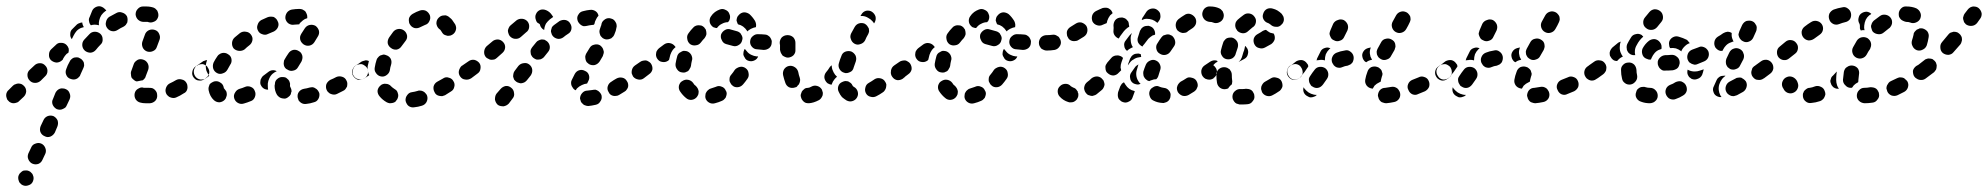

<svg xmlns="http://www.w3.org/2000/svg" viewBox="-45 -310 6450 623"><path d="M16 277Q17 282 21 285Q24 289 29 291Q38 295 48 291Q58 288 62 278Q64 273 64 268Q64 263 62 259Q61 254 57 251Q54 247 49 245Q45 243 40 243Q35 243 30 244Q26 246 22 250Q18 253 16 258Q14 262 14 267Q14 272 16 277ZM47 207Q49 212 52 215Q55 219 60 221Q69 225 79 222Q89 218 93 208L102 189Q106 180 102 170Q98 160 89 156Q80 152 70 156Q60 159 56 169L47 188Q45 193 45 198Q45 203 47 207ZM100 132Q109 137 119 133Q128 129 133 120L141 101Q145 91 142 81Q138 72 129 67Q119 63 109 67Q100 71 96 80L87 99Q83 109 86 118Q90 128 100 132ZM139 44Q144 46 149 46Q154 46 158 44Q163 42 167 39Q170 36 172 31L181 12Q185 2 181 -7Q178 -17 168 -21Q164 -23 159 -23Q154 -24 149 -22Q144 -20 141 -17Q137 -13 135 -9L127 11Q122 20 126 30Q130 39 139 44ZM33 -31Q29 -35 25 -37Q20 -39 15 -39Q10 -39 6 -37Q1 -36 -3 -32L-17 -18Q-21 -15 -23 -10Q-25 -6 -25 -1Q-25 4 -23 9Q-22 14 -18 17Q-15 21 -10 23Q-6 25 -1 25Q4 25 9 23Q14 22 17 18L32 4Q39 -3 40 -13Q40 -24 33 -31ZM459 17Q466 9 465 -1Q465 -6 463 -11Q461 -15 457 -19Q454 -22 449 -24Q444 -25 439 -25Q433 -25 427 -25Q424 -25 422 -25Q417 -27 412 -26Q408 -25 403 -22Q399 -20 396 -16Q393 -12 392 -7Q390 3 395 12Q401 21 411 23Q418 25 427 25Q434 25 442 25Q452 24 459 17ZM563 -22Q564 -27 563 -32Q563 -36 560 -41Q555 -50 545 -52Q535 -55 526 -50Q516 -44 507 -40Q498 -36 494 -26Q490 -16 494 -7Q496 -2 500 1Q504 5 508 6Q513 8 518 8Q523 8 527 6Q539 1 551 -7Q556 -9 559 -13Q562 -17 563 -22ZM102 -97Q95 -105 85 -105Q74 -105 67 -98L52 -84Q44 -77 44 -67Q44 -56 51 -49Q58 -41 69 -41Q79 -41 87 -48L101 -62Q109 -69 109 -80Q109 -90 102 -97ZM382 -58Q380 -63 380 -68Q379 -73 380 -77Q384 -88 389 -102Q390 -106 394 -110Q397 -113 402 -116Q406 -118 411 -118Q416 -118 421 -116Q430 -113 435 -103Q439 -94 436 -84Q431 -72 428 -63Q427 -58 424 -55Q421 -51 417 -49Q413 -49 410 -48Q404 -47 400 -46Q399 -46 398 -46Q398 -46 397 -46Q392 -48 389 -51Q385 -54 382 -58ZM629 -91Q627 -96 622 -98Q618 -101 613 -102Q608 -102 603 -101Q599 -100 595 -97L589 -94Q581 -88 579 -77Q577 -67 583 -59Q586 -55 590 -52Q595 -49 599 -49Q604 -48 609 -49Q614 -50 618 -53L623 -57Q632 -63 634 -73Q635 -83 629 -91ZM227 -107Q225 -112 222 -115Q219 -119 214 -121Q210 -124 205 -124Q200 -124 195 -123Q190 -121 187 -118Q183 -115 181 -110Q174 -98 170 -86Q166 -76 170 -67Q174 -57 184 -54Q189 -52 194 -52Q199 -52 203 -54Q208 -56 211 -60Q215 -63 216 -68Q220 -78 225 -88Q227 -92 228 -97Q228 -102 227 -107ZM156 -114Q148 -107 138 -107Q128 -108 120 -115Q113 -123 114 -133Q114 -143 121 -150L136 -164Q143 -172 154 -171Q164 -171 171 -164Q176 -159 178 -152Q179 -145 177 -139Q174 -137 171 -135Q165 -129 160 -120Q160 -119 159 -117ZM281 -200Q273 -207 263 -207Q252 -207 245 -199Q236 -190 228 -181Q221 -173 222 -162Q223 -152 231 -145Q239 -139 249 -139Q259 -140 266 -148Q273 -157 281 -165Q289 -172 288 -183Q288 -193 281 -200ZM432 -143Q442 -140 451 -144Q461 -148 464 -158Q469 -171 473 -182Q476 -191 471 -201Q467 -210 457 -213Q447 -216 438 -212Q428 -207 425 -197Q422 -188 417 -175Q414 -166 418 -156Q422 -147 432 -143ZM220 -220Q224 -221 227 -222Q225 -225 224 -228Q222 -233 222 -237Q217 -237 213 -235Q209 -234 205 -231L190 -216Q183 -210 183 -200Q182 -190 188 -183L194 -195Q198 -203 204 -210Q211 -217 220 -220ZM368 -237Q369 -242 369 -247Q369 -252 367 -257Q362 -266 352 -269Q342 -273 333 -268Q321 -262 309 -255Q301 -249 299 -239Q296 -229 302 -220Q308 -211 318 -209Q328 -207 337 -213Q346 -219 355 -223Q359 -225 363 -229Q366 -233 368 -237ZM244 -241Q242 -248 246 -255L254 -275Q258 -284 268 -288Q278 -292 287 -287Q291 -285 294 -282Q298 -279 300 -275Q298 -274 297 -274Q290 -269 284 -261Q279 -253 277 -244Q275 -236 276 -228Q269 -230 262 -230Q256 -230 250 -228Q245 -233 244 -241ZM434 -239Q444 -235 453 -239Q463 -242 467 -252Q469 -256 469 -261Q469 -266 467 -271Q466 -276 462 -279Q459 -283 454 -285Q443 -289 429 -289Q424 -289 419 -289Q409 -289 402 -281Q395 -274 395 -263Q396 -253 403 -246Q411 -239 421 -239Q425 -239 429 -239Q431 -239 433 -239Q434 -239 434 -239Z M991 -8Q989 -13 986 -17Q983 -21 979 -23Q975 -26 970 -27Q965 -27 960 -26Q950 -23 942 -22Q931 -20 925 -12Q919 -4 921 7Q922 11 924 16Q927 20 931 23Q935 26 940 27Q945 28 950 27Q961 26 973 22Q983 20 988 11Q993 2 991 -8ZM782 5Q784 0 784 -5Q784 -10 782 -14Q779 -24 769 -28Q759 -32 750 -28Q741 -24 733 -22Q723 -19 718 -10Q712 -1 715 9Q718 19 727 24Q736 29 746 26Q757 23 769 18Q773 17 777 13Q780 10 782 5ZM684 14Q688 10 689 5Q691 1 691 -4Q691 -9 689 -14Q686 -18 683 -22Q681 -23 681 -26Q679 -37 670 -42Q662 -48 651 -46Q647 -45 642 -42Q638 -40 635 -36Q633 -31 632 -27Q631 -22 632 -17Q636 3 649 15Q657 22 667 22Q677 21 684 14ZM870 9Q865 8 861 5Q857 2 854 -2Q846 -15 846 -32Q846 -34 847 -37Q847 -48 855 -54Q863 -61 873 -60Q878 -60 883 -58Q887 -55 890 -52Q894 -48 895 -43Q897 -38 896 -34Q896 -33 896 -32Q896 -29 897 -28Q899 -24 900 -21Q901 -17 901 -13Q900 -10 899 -8Q899 -6 899 -5Q897 -2 895 1Q892 4 889 6Q885 9 880 10Q875 10 870 9ZM1081 -29Q1082 -34 1082 -39Q1082 -44 1079 -49Q1075 -58 1065 -61Q1055 -64 1046 -60Q1037 -55 1027 -51Q1018 -46 1014 -37Q1011 -27 1015 -18Q1017 -13 1021 -10Q1025 -6 1029 -5Q1034 -3 1039 -3Q1044 -3 1048 -5Q1058 -10 1068 -15Q1073 -17 1076 -21Q1079 -25 1081 -29ZM840 -71Q846 -76 853 -79Q846 -83 838 -82Q831 -81 825 -76Q817 -70 809 -64Q805 -61 803 -56Q800 -52 800 -47Q799 -42 800 -37Q802 -32 805 -28Q808 -24 814 -21Q819 -19 825 -19Q824 -25 824 -32Q824 -35 824 -39Q825 -48 829 -56Q833 -65 840 -71ZM1145 -91Q1142 -95 1137 -98Q1133 -101 1128 -102Q1123 -102 1119 -101Q1114 -100 1110 -98L1108 -97Q1100 -91 1098 -80Q1096 -70 1102 -62Q1105 -58 1109 -55Q1113 -52 1118 -51Q1123 -51 1128 -52Q1133 -53 1137 -55L1138 -56Q1147 -62 1149 -73Q1150 -83 1145 -91ZM588 -63Q583 -71 584 -81Q586 -92 595 -98Q601 -102 611 -109Q614 -112 619 -113Q623 -115 627 -115Q624 -107 623 -100Q622 -90 625 -80Q628 -72 634 -64Q628 -60 623 -56Q615 -51 605 -52Q594 -54 588 -63ZM659 -73Q668 -68 678 -72Q688 -75 693 -84Q697 -92 702 -100Q708 -108 706 -119Q704 -129 695 -134Q691 -137 686 -138Q681 -139 676 -138Q671 -137 667 -134Q663 -132 660 -127Q653 -117 648 -107Q644 -97 647 -87Q650 -78 659 -73ZM876 -99Q877 -94 880 -90Q883 -86 888 -84Q897 -78 907 -81Q917 -83 922 -92Q927 -100 933 -110Q935 -114 936 -119Q937 -124 936 -129Q935 -133 932 -138Q929 -142 925 -144Q916 -150 906 -148Q896 -145 891 -137Q884 -127 879 -118Q876 -114 876 -109Q875 -104 876 -99ZM713 -153Q720 -146 730 -145Q741 -144 749 -150Q756 -157 764 -163Q772 -169 774 -179Q776 -189 769 -198Q763 -206 753 -207Q743 -209 734 -203Q725 -196 717 -189Q709 -182 708 -172Q707 -161 713 -153ZM929 -182Q930 -177 933 -173Q936 -169 940 -166Q949 -160 959 -162Q969 -164 975 -173Q981 -183 986 -191Q992 -200 990 -210Q987 -220 979 -226Q970 -231 960 -229Q950 -227 944 -218Q939 -210 933 -201Q930 -196 929 -192Q928 -187 929 -182ZM792 -211Q796 -202 806 -199Q816 -195 825 -200Q834 -204 844 -208Q853 -213 857 -222Q861 -232 856 -241Q854 -246 851 -249Q847 -253 843 -255Q838 -256 833 -256Q828 -256 823 -254Q813 -250 803 -245Q794 -240 791 -230Q787 -220 792 -211ZM891 -234Q883 -240 881 -250Q880 -260 886 -269Q892 -277 902 -279Q915 -281 925 -281H927Q932 -281 937 -279Q941 -277 945 -274Q948 -270 950 -265Q952 -261 952 -256Q952 -255 952 -253Q952 -252 952 -251Q944 -249 938 -244Q933 -240 928 -235Q927 -233 926 -231H925Q919 -231 910 -230Q900 -228 891 -234Z M1341 1Q1340 -3 1336 -7Q1333 -11 1329 -13Q1324 -16 1319 -16Q1314 -17 1310 -15Q1300 -12 1292 -11Q1282 -10 1276 -1Q1270 7 1271 17Q1272 22 1275 27Q1277 31 1281 34Q1285 37 1290 38Q1295 39 1300 38Q1311 37 1324 33Q1334 30 1339 21Q1344 11 1341 1ZM1229 24Q1234 23 1238 20Q1241 16 1244 12Q1246 8 1247 3Q1248 -2 1246 -7Q1245 -12 1242 -16Q1239 -19 1234 -22Q1228 -26 1224 -30Q1221 -34 1216 -36Q1212 -38 1207 -38Q1202 -39 1197 -37Q1193 -36 1189 -32Q1181 -25 1180 -15Q1180 -5 1187 3Q1196 14 1210 22Q1214 24 1219 25Q1224 25 1229 24ZM1426 -47Q1424 -51 1420 -54Q1416 -57 1411 -58Q1406 -60 1401 -59Q1396 -58 1392 -55Q1383 -50 1374 -45Q1365 -40 1362 -30Q1360 -20 1365 -11Q1367 -6 1371 -3Q1375 0 1380 1Q1385 2 1390 2Q1394 1 1399 -1Q1408 -7 1418 -13Q1427 -18 1429 -28Q1432 -38 1426 -47ZM1495 -73Q1495 -78 1494 -82Q1493 -87 1490 -91Q1485 -100 1474 -102Q1464 -103 1456 -97H1454Q1450 -94 1448 -90Q1445 -85 1444 -80Q1443 -76 1444 -71Q1445 -66 1448 -62Q1454 -53 1464 -52Q1475 -50 1483 -56L1484 -57Q1488 -59 1491 -64Q1494 -68 1495 -73ZM1119 -53Q1114 -54 1110 -56Q1106 -59 1103 -63Q1100 -68 1099 -72Q1099 -77 1100 -82Q1101 -87 1103 -91Q1106 -95 1110 -98Q1117 -102 1128 -110Q1132 -112 1137 -113Q1141 -115 1146 -114Q1148 -113 1149 -113Q1151 -112 1152 -112Q1150 -104 1148 -95Q1147 -86 1149 -78Q1150 -72 1153 -66Q1144 -60 1138 -56Q1133 -53 1129 -52Q1124 -52 1119 -53ZM1191 -62Q1201 -60 1209 -66Q1218 -72 1220 -82Q1221 -91 1224 -100Q1227 -110 1223 -119Q1218 -128 1208 -131Q1204 -133 1199 -133Q1194 -132 1189 -130Q1185 -128 1182 -124Q1178 -120 1177 -116Q1173 -104 1171 -91Q1169 -81 1175 -73Q1181 -64 1191 -62ZM1224 -154Q1232 -148 1242 -149Q1252 -151 1258 -160Q1264 -168 1270 -176Q1277 -184 1276 -194Q1274 -205 1266 -211Q1258 -217 1248 -216Q1238 -215 1231 -207Q1224 -198 1218 -189Q1212 -180 1213 -170Q1215 -160 1224 -154ZM1420 -248Q1416 -252 1413 -254Q1410 -257 1405 -259Q1401 -261 1396 -260Q1391 -260 1386 -258Q1382 -256 1378 -252Q1371 -245 1371 -234Q1372 -224 1379 -217Q1381 -216 1384 -213Q1386 -210 1388 -207Q1390 -203 1394 -199Q1398 -196 1403 -195Q1407 -193 1412 -194Q1417 -194 1422 -197Q1431 -202 1434 -212Q1437 -221 1432 -231Q1427 -239 1421 -247Q1420 -247 1420 -247Q1420 -247 1420 -248ZM1282 -250Q1281 -245 1282 -240Q1282 -235 1285 -231Q1290 -222 1300 -219Q1310 -217 1319 -222Q1327 -226 1334 -229Q1344 -232 1348 -241Q1353 -250 1350 -260Q1346 -270 1337 -275Q1328 -279 1318 -276Q1306 -272 1294 -265Q1289 -262 1286 -258Q1283 -254 1282 -250Z M1614 -25Q1606 -32 1596 -31Q1586 -29 1579 -21L1566 -6Q1563 -2 1562 3Q1561 8 1561 13Q1562 18 1564 22Q1566 26 1570 30Q1574 33 1579 34Q1584 35 1589 35Q1594 34 1598 32Q1602 30 1606 26L1618 10Q1625 2 1623 -8Q1622 -19 1614 -25ZM1907 0Q1906 -4 1903 -8Q1900 -12 1896 -15Q1891 -18 1887 -19Q1882 -19 1877 -18Q1868 -17 1861 -16Q1851 -16 1844 -8Q1837 0 1837 10Q1838 15 1840 20Q1842 24 1846 27Q1849 31 1854 32Q1859 34 1864 34Q1875 33 1888 30Q1898 28 1903 19Q1909 11 1907 0ZM1993 -28Q1994 -33 1993 -38Q1992 -43 1989 -47Q1984 -56 1974 -58Q1964 -60 1955 -55Q1946 -50 1939 -45Q1930 -40 1927 -30Q1924 -20 1930 -11Q1932 -6 1936 -3Q1940 0 1945 1Q1950 2 1955 1Q1959 1 1964 -2Q1972 -7 1982 -13Q1986 -15 1989 -20Q1992 -24 1993 -28ZM1810 -50Q1814 -59 1820 -70Q1825 -79 1834 -82Q1844 -85 1853 -80Q1863 -76 1866 -66Q1869 -56 1864 -47Q1862 -42 1860 -39Q1860 -39 1860 -39Q1851 -38 1843 -34Q1834 -30 1827 -23Q1825 -20 1823 -17Q1818 -19 1815 -23Q1812 -27 1810 -31Q1808 -36 1808 -41Q1808 -46 1810 -50ZM1672 -101Q1664 -107 1654 -105Q1644 -104 1637 -96L1625 -80Q1622 -76 1621 -71Q1620 -66 1620 -61Q1621 -57 1623 -52Q1626 -48 1630 -45Q1634 -42 1639 -41Q1643 -39 1648 -40Q1653 -41 1657 -43Q1662 -46 1665 -50L1677 -65Q1683 -74 1682 -84Q1681 -94 1672 -101ZM2055 -73Q2055 -78 2054 -83Q2053 -87 2050 -91Q2044 -100 2034 -102Q2024 -103 2016 -97H2015Q2011 -94 2009 -90Q2006 -86 2005 -81Q2004 -76 2005 -71Q2007 -66 2009 -62Q2015 -54 2026 -52Q2036 -50 2044 -56V-57Q2049 -59 2051 -64Q2054 -68 2055 -73ZM1510 -106Q1503 -114 1493 -116Q1483 -117 1475 -111Q1465 -104 1456 -98Q1447 -92 1445 -81Q1444 -71 1449 -63Q1455 -54 1466 -52Q1476 -51 1484 -56Q1494 -63 1504 -71Q1513 -77 1514 -87Q1516 -98 1510 -106ZM1855 -117Q1856 -112 1859 -108Q1862 -105 1866 -102Q1875 -97 1885 -99Q1895 -102 1901 -111L1911 -128Q1913 -133 1914 -138Q1915 -142 1913 -147Q1912 -152 1909 -156Q1906 -160 1902 -163Q1893 -168 1883 -165Q1873 -163 1868 -154L1857 -136Q1855 -132 1854 -127Q1854 -122 1855 -117ZM1588 -173Q1581 -181 1571 -182Q1560 -182 1553 -176L1534 -160Q1527 -153 1526 -143Q1525 -132 1532 -124Q1535 -121 1540 -119Q1544 -116 1549 -116Q1554 -116 1559 -117Q1564 -119 1567 -122L1585 -138Q1593 -145 1594 -155Q1595 -165 1588 -173ZM1730 -176Q1726 -179 1722 -181Q1717 -182 1712 -182Q1707 -181 1703 -179Q1698 -177 1695 -173Q1688 -165 1682 -157Q1679 -153 1677 -148Q1676 -143 1677 -138Q1677 -133 1680 -129Q1682 -125 1686 -122Q1690 -119 1695 -117Q1700 -116 1705 -117Q1710 -117 1714 -120Q1718 -122 1721 -126Q1727 -134 1733 -141Q1740 -149 1739 -159Q1738 -169 1730 -176ZM1906 -228Q1907 -239 1915 -245Q1923 -252 1933 -251Q1938 -250 1943 -248Q1947 -246 1950 -242Q1953 -238 1955 -233Q1956 -229 1956 -224Q1955 -218 1953 -210Q1951 -204 1948 -197Q1946 -192 1942 -189Q1939 -185 1934 -184Q1929 -182 1924 -182Q1919 -182 1915 -184Q1910 -186 1907 -190Q1903 -193 1902 -198Q1900 -203 1900 -208Q1900 -212 1902 -217Q1904 -222 1905 -226Q1906 -227 1906 -228Q1906 -228 1906 -228ZM1805 -234Q1803 -238 1799 -241Q1795 -244 1790 -245Q1785 -246 1780 -245Q1775 -244 1771 -242Q1762 -236 1753 -229Q1749 -226 1746 -222Q1744 -217 1743 -212Q1742 -207 1744 -203Q1745 -198 1748 -194Q1754 -186 1765 -184Q1775 -183 1783 -189Q1790 -195 1798 -200Q1807 -205 1809 -215Q1811 -225 1805 -234ZM1667 -240Q1660 -248 1650 -249Q1639 -250 1631 -244Q1623 -237 1612 -228Q1608 -225 1606 -220Q1604 -216 1603 -211Q1603 -206 1605 -201Q1606 -197 1609 -193Q1616 -185 1626 -184Q1637 -183 1645 -190Q1654 -198 1662 -205Q1671 -211 1672 -222Q1673 -232 1667 -240ZM1707 -230Q1706 -231 1706 -232Q1702 -234 1698 -237Q1695 -241 1694 -245Q1692 -250 1692 -255Q1692 -260 1694 -264Q1698 -274 1708 -278Q1717 -281 1727 -277Q1739 -272 1746 -261Q1748 -258 1750 -255Q1745 -251 1739 -247Q1732 -241 1727 -234Q1722 -225 1721 -215Q1721 -214 1721 -213Q1720 -213 1719 -214Q1719 -214 1718 -214Q1714 -217 1711 -221Q1708 -225 1707 -230ZM1832 -263Q1826 -255 1829 -244Q1830 -240 1833 -236Q1836 -232 1840 -229Q1844 -226 1849 -225Q1854 -225 1859 -226Q1867 -228 1876 -229Q1878 -229 1880 -229Q1882 -230 1883 -231Q1884 -232 1884 -233Q1885 -240 1889 -247Q1892 -254 1897 -259Q1895 -269 1887 -274Q1879 -279 1870 -278Q1859 -277 1848 -274Q1837 -272 1832 -263Z M2311 3Q2313 -2 2313 -7Q2313 -12 2310 -16Q2306 -26 2296 -29Q2287 -33 2277 -28Q2269 -25 2262 -23Q2257 -22 2253 -18Q2249 -15 2247 -11Q2244 -7 2244 -2Q2243 3 2244 8Q2247 18 2256 23Q2265 28 2275 25Q2287 22 2298 17Q2303 15 2306 11Q2310 8 2311 3ZM2216 5Q2219 1 2221 -4Q2222 -9 2222 -14Q2221 -19 2219 -23Q2216 -28 2213 -31Q2207 -35 2204 -41Q2198 -49 2188 -51Q2178 -53 2169 -47Q2165 -45 2162 -41Q2159 -36 2158 -32Q2157 -27 2158 -22Q2159 -17 2162 -13Q2170 -1 2181 8Q2189 15 2199 14Q2209 13 2216 5ZM2374 -89Q2370 -92 2365 -93Q2361 -94 2356 -93Q2351 -92 2346 -89Q2342 -87 2339 -83Q2334 -75 2328 -68Q2325 -65 2323 -60Q2322 -55 2322 -50Q2322 -45 2325 -41Q2327 -36 2331 -33Q2338 -26 2349 -27Q2359 -28 2366 -36Q2373 -44 2380 -54Q2386 -62 2384 -72Q2383 -83 2374 -89ZM2067 -104Q2064 -108 2060 -110Q2056 -113 2051 -114Q2046 -114 2041 -113Q2036 -112 2032 -109Q2022 -102 2016 -98Q2007 -92 2005 -81Q2004 -71 2009 -63Q2015 -54 2026 -52Q2036 -51 2044 -56Q2050 -61 2061 -69Q2070 -75 2072 -85Q2073 -95 2067 -104ZM2168 -75Q2173 -74 2178 -75Q2183 -77 2187 -79Q2191 -82 2193 -87Q2196 -91 2197 -96Q2198 -105 2200 -113Q2202 -118 2201 -123Q2200 -128 2198 -132Q2195 -137 2191 -140Q2187 -143 2183 -144Q2178 -145 2173 -145Q2168 -144 2164 -141Q2159 -139 2156 -135Q2153 -131 2152 -126Q2149 -115 2147 -103Q2146 -93 2152 -85Q2158 -76 2168 -75ZM2147 -157Q2147 -158 2146 -159Q2146 -159 2145 -160Q2139 -168 2129 -170Q2119 -172 2110 -166L2094 -154Q2090 -151 2087 -146Q2084 -142 2084 -137Q2083 -132 2084 -128Q2085 -123 2088 -119Q2094 -110 2104 -109Q2114 -107 2123 -113L2126 -116Q2128 -124 2130 -132Q2133 -141 2138 -148Q2142 -153 2147 -157ZM2410 -127Q2413 -127 2415 -127Q2412 -118 2403 -114Q2395 -110 2386 -112Q2381 -113 2377 -116Q2373 -119 2371 -124Q2368 -128 2367 -133Q2367 -138 2368 -143Q2369 -146 2370 -149Q2371 -150 2372 -151Q2375 -147 2378 -144Q2384 -136 2393 -132Q2401 -128 2410 -127ZM2511 -146Q2521 -146 2529 -153Q2536 -161 2536 -171Q2536 -181 2529 -189Q2521 -196 2511 -196H2510Q2500 -196 2492 -189Q2485 -181 2485 -171Q2485 -166 2487 -161Q2489 -157 2492 -153Q2496 -150 2501 -148Q2505 -146 2510 -146ZM2459 -172Q2460 -177 2458 -181Q2456 -186 2453 -190Q2450 -193 2445 -196Q2441 -198 2436 -198Q2426 -199 2416 -199Q2406 -200 2398 -193Q2390 -187 2389 -176Q2388 -166 2395 -158Q2402 -150 2412 -150Q2422 -149 2433 -148Q2443 -148 2451 -154Q2459 -161 2459 -172ZM2363 -179Q2365 -184 2364 -189Q2363 -194 2360 -198Q2358 -203 2354 -205Q2350 -208 2345 -209Q2335 -212 2327 -214Q2317 -218 2308 -213Q2299 -208 2295 -199Q2292 -189 2297 -180Q2301 -170 2311 -167Q2321 -164 2333 -161Q2343 -158 2352 -164Q2361 -169 2363 -179ZM2194 -167Q2203 -161 2213 -163Q2223 -164 2229 -172Q2235 -180 2241 -186Q2244 -190 2246 -195Q2248 -199 2247 -204Q2247 -207 2246 -210Q2246 -213 2244 -216Q2243 -217 2242 -218Q2242 -219 2241 -220Q2240 -221 2239 -222Q2236 -225 2231 -227Q2226 -228 2221 -228Q2216 -228 2212 -226Q2207 -224 2204 -220Q2196 -212 2189 -202Q2183 -194 2185 -184Q2186 -174 2194 -167ZM2350 -231Q2350 -231 2349 -232Q2348 -234 2347 -237Q2346 -240 2345 -243Q2345 -244 2345 -245Q2345 -245 2345 -246Q2346 -248 2346 -251Q2347 -254 2348 -256Q2350 -259 2352 -261Q2359 -269 2369 -270Q2379 -270 2387 -264Q2397 -255 2405 -242Q2407 -238 2408 -233Q2409 -229 2408 -224Q2408 -223 2408 -223Q2408 -222 2408 -222Q2404 -221 2400 -220Q2391 -217 2383 -211Q2382 -209 2381 -208Q2380 -209 2379 -210Q2374 -218 2366 -224Q2359 -229 2350 -231ZM2317 -238Q2317 -238 2317 -238Q2318 -240 2320 -241Q2321 -243 2322 -245Q2324 -250 2324 -255Q2324 -260 2322 -264Q2319 -274 2309 -278Q2300 -283 2290 -279Q2282 -276 2275 -271Q2267 -265 2262 -257Q2259 -253 2258 -248Q2257 -243 2258 -238Q2259 -233 2262 -229Q2265 -225 2269 -222Q2272 -221 2275 -220Q2278 -219 2281 -219Q2282 -220 2283 -221Q2289 -229 2298 -233Q2307 -238 2317 -238Z M2624 0Q2625 -4 2625 -9Q2624 -14 2622 -19Q2617 -28 2607 -31Q2597 -34 2588 -29Q2581 -25 2577 -25Q2572 -25 2567 -23Q2563 -20 2560 -17Q2556 -13 2555 -8Q2553 -4 2553 1Q2554 6 2556 11Q2558 15 2562 19Q2565 22 2570 24Q2575 25 2580 25Q2595 24 2612 15Q2616 13 2619 9Q2622 5 2624 0ZM2721 18Q2731 15 2736 6Q2741 -3 2738 -13Q2735 -23 2726 -28Q2724 -29 2723 -30Q2722 -31 2721 -33Q2719 -38 2715 -41Q2711 -44 2707 -46Q2702 -47 2697 -47Q2692 -46 2688 -44Q2678 -40 2675 -30Q2672 -20 2677 -11Q2681 -2 2687 5Q2694 11 2702 16Q2712 21 2721 18ZM2830 -26Q2831 -31 2831 -36Q2830 -41 2827 -45Q2822 -54 2811 -56Q2801 -58 2793 -53Q2783 -46 2774 -41Q2765 -36 2763 -26Q2760 -16 2765 -7Q2770 2 2780 4Q2790 7 2799 2Q2809 -3 2819 -10Q2824 -13 2826 -17Q2829 -21 2830 -26ZM2503 -42Q2499 -53 2496 -66Q2494 -76 2499 -85Q2505 -94 2515 -96Q2525 -98 2534 -92Q2542 -87 2545 -77Q2547 -66 2550 -58Q2552 -52 2551 -47Q2550 -41 2547 -36Q2545 -34 2543 -32Q2542 -30 2541 -29Q2539 -28 2538 -27Q2536 -27 2534 -26Q2524 -23 2515 -27Q2506 -32 2503 -42ZM2635 -75Q2642 -83 2648 -93Q2649 -94 2651 -96Q2652 -97 2654 -98Q2654 -96 2654 -93Q2655 -84 2660 -75Q2664 -67 2671 -61Q2667 -58 2663 -53Q2657 -46 2654 -37Q2653 -36 2653 -35Q2650 -36 2646 -37Q2643 -38 2640 -40Q2632 -47 2630 -57Q2629 -67 2635 -75ZM2898 -73Q2898 -78 2897 -82Q2896 -87 2893 -91Q2888 -100 2877 -102Q2867 -103 2859 -97L2856 -96Q2852 -93 2849 -88Q2846 -84 2846 -79Q2845 -74 2846 -70Q2847 -65 2850 -61Q2856 -52 2866 -50Q2876 -49 2885 -55L2887 -57Q2891 -59 2894 -64Q2897 -68 2898 -73ZM2694 -74Q2699 -72 2704 -73Q2709 -74 2713 -76Q2718 -78 2721 -82Q2724 -86 2725 -91Q2728 -100 2732 -111Q2735 -121 2731 -130Q2726 -139 2717 -143Q2707 -146 2697 -142Q2688 -138 2685 -128Q2680 -116 2677 -105Q2674 -95 2679 -86Q2684 -77 2694 -74ZM2494 -130Q2498 -127 2503 -125Q2507 -123 2512 -123Q2523 -124 2530 -131Q2537 -139 2536 -149Q2536 -160 2536 -171Q2536 -181 2529 -189Q2521 -196 2511 -196Q2501 -196 2493 -189Q2486 -181 2486 -171Q2486 -159 2486 -148Q2487 -143 2489 -138Q2491 -134 2494 -130ZM2728 -168Q2737 -163 2747 -167Q2757 -170 2762 -179Q2766 -189 2772 -199Q2774 -203 2775 -208Q2775 -213 2774 -218Q2772 -222 2769 -226Q2766 -230 2761 -233Q2752 -237 2742 -234Q2733 -231 2728 -222Q2722 -212 2717 -202Q2712 -192 2716 -183Q2719 -173 2728 -168ZM2784 -272Q2793 -266 2796 -256Q2798 -246 2793 -237Q2792 -236 2791 -234Q2789 -238 2786 -241Q2780 -248 2772 -252Q2764 -257 2755 -258Q2751 -258 2747 -258Q2749 -261 2750 -263Q2755 -272 2765 -275Q2776 -277 2784 -272Z M3152 3Q3154 -2 3154 -7Q3154 -12 3151 -16Q3147 -26 3137 -29Q3128 -33 3118 -28Q3110 -25 3103 -23Q3098 -22 3094 -18Q3090 -15 3088 -11Q3085 -7 3085 -2Q3084 3 3085 8Q3088 18 3097 23Q3106 28 3116 25Q3128 22 3139 17Q3144 15 3147 11Q3151 8 3152 3ZM3057 5Q3060 1 3062 -4Q3063 -9 3063 -14Q3062 -19 3060 -23Q3057 -28 3054 -31Q3048 -35 3045 -41Q3039 -49 3029 -51Q3019 -53 3010 -47Q3006 -45 3003 -41Q3000 -36 2999 -32Q2998 -27 2999 -22Q3000 -17 3003 -13Q3011 -1 3022 8Q3030 15 3040 14Q3050 13 3057 5ZM3215 -89Q3211 -92 3206 -93Q3202 -94 3197 -93Q3192 -92 3187 -89Q3183 -87 3180 -83Q3175 -75 3169 -68Q3166 -65 3164 -60Q3163 -55 3163 -50Q3163 -45 3166 -41Q3168 -36 3172 -33Q3179 -26 3190 -27Q3200 -28 3207 -36Q3214 -44 3221 -54Q3227 -62 3225 -72Q3224 -83 3215 -89ZM2908 -104Q2905 -108 2901 -110Q2897 -113 2892 -114Q2887 -114 2882 -113Q2877 -112 2873 -109Q2863 -102 2857 -98Q2848 -92 2846 -81Q2845 -71 2850 -63Q2856 -54 2867 -52Q2877 -51 2885 -56Q2891 -61 2902 -69Q2911 -75 2913 -85Q2914 -95 2908 -104ZM3009 -75Q3014 -74 3019 -75Q3024 -77 3028 -79Q3032 -82 3034 -87Q3037 -91 3038 -96Q3039 -105 3041 -113Q3043 -118 3042 -123Q3041 -128 3039 -132Q3036 -137 3032 -140Q3028 -143 3024 -144Q3019 -145 3014 -145Q3009 -144 3005 -141Q3000 -139 2997 -135Q2994 -131 2993 -126Q2990 -115 2988 -103Q2987 -93 2993 -85Q2999 -76 3009 -75ZM2988 -157Q2988 -158 2987 -159Q2987 -159 2986 -160Q2980 -168 2970 -170Q2960 -172 2951 -166L2935 -154Q2931 -151 2928 -146Q2925 -142 2925 -137Q2924 -132 2925 -128Q2926 -123 2929 -119Q2935 -110 2945 -109Q2955 -107 2964 -113L2967 -116Q2969 -124 2971 -132Q2974 -141 2979 -148Q2983 -153 2988 -157ZM3251 -127Q3254 -127 3256 -127Q3253 -118 3244 -114Q3236 -110 3227 -112Q3222 -113 3218 -116Q3214 -119 3212 -124Q3209 -128 3208 -133Q3208 -138 3209 -143Q3210 -146 3211 -149Q3212 -150 3213 -151Q3216 -147 3219 -144Q3225 -136 3234 -132Q3242 -128 3251 -127ZM3352 -146Q3362 -146 3370 -153Q3377 -161 3377 -171Q3377 -181 3370 -189Q3362 -196 3352 -196H3351Q3341 -196 3333 -189Q3326 -181 3326 -171Q3326 -166 3328 -161Q3330 -157 3333 -153Q3337 -150 3342 -148Q3346 -146 3351 -146ZM3300 -172Q3301 -177 3299 -181Q3297 -186 3294 -190Q3291 -193 3286 -196Q3282 -198 3277 -198Q3267 -199 3257 -199Q3247 -200 3239 -193Q3231 -187 3230 -176Q3229 -166 3236 -158Q3243 -150 3253 -150Q3263 -149 3274 -148Q3284 -148 3292 -154Q3300 -161 3300 -172ZM3204 -179Q3206 -184 3205 -189Q3204 -194 3201 -198Q3199 -203 3195 -205Q3191 -208 3186 -209Q3176 -212 3168 -214Q3158 -218 3149 -213Q3140 -208 3136 -199Q3133 -189 3138 -180Q3142 -170 3152 -167Q3162 -164 3174 -161Q3184 -158 3193 -164Q3202 -169 3204 -179ZM3035 -167Q3044 -161 3054 -163Q3064 -164 3070 -172Q3076 -180 3082 -186Q3085 -190 3087 -195Q3089 -199 3088 -204Q3088 -207 3087 -210Q3087 -213 3085 -216Q3084 -217 3083 -218Q3083 -219 3082 -220Q3081 -221 3080 -222Q3077 -225 3072 -227Q3067 -228 3062 -228Q3057 -228 3053 -226Q3048 -224 3045 -220Q3037 -212 3030 -202Q3024 -194 3026 -184Q3027 -174 3035 -167ZM3191 -231Q3191 -231 3190 -232Q3189 -234 3188 -237Q3187 -240 3186 -243Q3186 -244 3186 -245Q3186 -245 3186 -246Q3187 -248 3187 -251Q3188 -254 3189 -256Q3191 -259 3193 -261Q3200 -269 3210 -270Q3220 -270 3228 -264Q3238 -255 3246 -242Q3248 -238 3249 -233Q3250 -229 3249 -224Q3249 -223 3249 -223Q3249 -222 3249 -222Q3245 -221 3241 -220Q3232 -217 3224 -211Q3223 -209 3222 -208Q3221 -209 3220 -210Q3215 -218 3207 -224Q3200 -229 3191 -231ZM3158 -238Q3158 -238 3158 -238Q3159 -240 3161 -241Q3162 -243 3163 -245Q3165 -250 3165 -255Q3165 -260 3163 -264Q3160 -274 3150 -278Q3141 -283 3131 -279Q3123 -276 3116 -271Q3108 -265 3103 -257Q3100 -253 3099 -248Q3098 -243 3099 -238Q3100 -233 3103 -229Q3106 -225 3110 -222Q3113 -221 3116 -220Q3119 -219 3122 -219Q3123 -220 3124 -221Q3130 -229 3139 -233Q3148 -238 3158 -238Z M3744 19Q3748 16 3750 12Q3753 7 3753 2Q3755 -8 3748 -16Q3742 -24 3731 -25Q3724 -26 3719 -28Q3715 -30 3710 -31Q3705 -31 3700 -29Q3696 -27 3692 -24Q3688 -21 3686 -16Q3682 -7 3686 3Q3689 13 3699 17Q3711 23 3726 24Q3731 25 3735 23Q3740 22 3744 19ZM3584 9Q3586 13 3590 16Q3594 20 3598 21Q3608 25 3617 20Q3627 16 3630 6L3637 -13Q3637 -13 3637 -14Q3637 -14 3638 -14Q3636 -14 3635 -15Q3626 -17 3619 -22Q3612 -27 3607 -35Q3604 -39 3602 -43Q3598 -41 3595 -38Q3592 -34 3590 -30L3583 -11Q3582 -6 3582 -1Q3582 4 3584 9ZM3440 20Q3436 22 3431 22Q3426 23 3421 21Q3405 16 3394 4Q3387 -3 3387 -14Q3387 -24 3395 -31Q3402 -38 3413 -38Q3423 -38 3430 -30Q3433 -28 3437 -26Q3441 -25 3445 -22Q3449 -18 3451 -14Q3451 -14 3451 -14Q3451 -14 3452 -14Q3452 -12 3452 -11Q3453 -8 3454 -6Q3454 -3 3454 -1Q3454 2 3453 5Q3451 10 3448 14Q3445 17 3440 20ZM3841 -29Q3842 -34 3841 -38Q3840 -43 3837 -48Q3832 -56 3821 -58Q3811 -61 3803 -55Q3794 -49 3786 -45Q3782 -42 3779 -38Q3776 -34 3775 -30Q3773 -25 3774 -20Q3775 -15 3777 -11Q3783 -2 3793 1Q3803 3 3812 -2Q3820 -7 3830 -13Q3834 -16 3837 -20Q3839 -24 3841 -29ZM3539 -35Q3539 -40 3537 -45Q3536 -50 3532 -53Q3526 -61 3515 -62Q3505 -62 3497 -56Q3490 -49 3483 -44Q3479 -41 3476 -36Q3474 -32 3473 -27Q3472 -22 3474 -17Q3475 -13 3478 -9Q3481 -5 3485 -2Q3490 0 3495 1Q3500 2 3504 0Q3509 -1 3513 -4Q3521 -10 3530 -18Q3534 -21 3536 -26Q3538 -30 3539 -35ZM3626 -75Q3632 -84 3638 -92Q3640 -95 3643 -97Q3646 -99 3649 -101Q3646 -92 3644 -84Q3641 -75 3642 -66Q3643 -56 3648 -48Q3651 -42 3656 -38Q3650 -35 3644 -36Q3637 -37 3632 -40Q3623 -46 3622 -57Q3620 -67 3626 -75ZM3668 -59Q3665 -63 3665 -68Q3664 -73 3665 -78Q3668 -88 3673 -100Q3677 -109 3686 -113Q3696 -118 3705 -114Q3715 -110 3719 -100Q3723 -91 3719 -81Q3716 -72 3714 -65Q3713 -61 3711 -58Q3709 -55 3707 -53Q3699 -53 3692 -50Q3688 -49 3685 -47Q3684 -47 3684 -47Q3683 -47 3683 -47Q3678 -48 3674 -52Q3670 -55 3668 -59ZM3904 -73Q3904 -78 3903 -83Q3902 -87 3899 -91Q3893 -100 3883 -102Q3873 -103 3865 -97H3864Q3855 -91 3854 -81Q3852 -71 3858 -62Q3864 -54 3874 -52Q3884 -50 3893 -56V-57Q3897 -59 3900 -64Q3903 -68 3904 -73ZM3550 -72Q3546 -75 3544 -79Q3542 -84 3542 -89Q3541 -94 3543 -99Q3545 -103 3548 -107Q3554 -114 3561 -122Q3564 -126 3569 -128Q3573 -130 3578 -130Q3583 -131 3588 -129Q3592 -128 3596 -125Q3597 -124 3598 -123Q3598 -122 3599 -122L3594 -108Q3591 -100 3591 -91Q3592 -86 3593 -82Q3589 -78 3585 -74Q3578 -66 3568 -65Q3558 -65 3550 -72ZM3620 -105Q3617 -102 3615 -98Q3615 -99 3615 -99Q3615 -100 3615 -101L3622 -120Q3624 -124 3627 -128Q3631 -132 3635 -134Q3640 -136 3645 -136Q3649 -137 3654 -135Q3655 -135 3656 -134Q3656 -134 3657 -134Q3657 -133 3657 -133Q3657 -129 3658 -125Q3654 -125 3651 -124Q3641 -123 3633 -117Q3625 -113 3620 -105ZM3718 -136Q3727 -130 3737 -132Q3747 -134 3753 -143Q3758 -151 3764 -159Q3770 -167 3768 -177Q3766 -187 3758 -194Q3754 -196 3749 -198Q3744 -199 3740 -198Q3735 -197 3730 -195Q3726 -192 3723 -188Q3717 -180 3711 -170Q3705 -162 3707 -152Q3709 -141 3718 -136ZM3608 -179 3620 -195Q3622 -197 3624 -199Q3625 -201 3628 -202L3626 -198Q3623 -190 3624 -181Q3624 -171 3628 -162Q3630 -159 3631 -157Q3628 -156 3625 -154Q3618 -151 3612 -145Q3604 -151 3603 -161Q3601 -171 3608 -179ZM3397 -177Q3396 -182 3393 -186Q3391 -191 3386 -193Q3382 -196 3378 -197Q3373 -198 3368 -197Q3360 -196 3352 -196Q3347 -196 3342 -194Q3338 -192 3334 -189Q3331 -185 3329 -181Q3327 -176 3327 -171Q3327 -161 3334 -153Q3342 -146 3352 -146Q3364 -146 3377 -148Q3387 -150 3393 -159Q3399 -167 3397 -177ZM3668 -167Q3664 -163 3662 -159Q3653 -163 3648 -172Q3644 -181 3648 -191L3654 -210Q3656 -214 3659 -218Q3663 -222 3667 -224Q3672 -226 3677 -226Q3682 -227 3686 -225Q3695 -222 3699 -215Q3704 -207 3703 -198Q3702 -198 3702 -197Q3699 -196 3695 -195Q3687 -190 3681 -184Q3675 -176 3668 -167ZM3480 -226Q3474 -234 3464 -237Q3454 -239 3445 -233Q3436 -227 3429 -223Q3424 -220 3421 -216Q3418 -212 3417 -208Q3416 -203 3417 -198Q3417 -193 3420 -189Q3422 -184 3426 -181Q3430 -178 3435 -177Q3440 -176 3445 -177Q3450 -177 3454 -180Q3462 -185 3472 -191Q3481 -197 3483 -207Q3485 -217 3480 -226ZM3574 -245Q3581 -253 3592 -253Q3596 -254 3601 -252Q3606 -251 3610 -247Q3613 -244 3616 -240Q3618 -235 3618 -230Q3619 -227 3619 -223Q3617 -222 3615 -221Q3608 -216 3602 -209L3590 -193Q3587 -189 3585 -185Q3577 -188 3572 -195Q3567 -202 3568 -211Q3569 -220 3568 -227Q3568 -237 3574 -245ZM3775 -212Q3778 -209 3783 -206Q3787 -204 3792 -203Q3797 -203 3802 -204Q3807 -205 3810 -209Q3818 -214 3825 -219Q3829 -222 3832 -226Q3835 -230 3836 -235Q3837 -240 3836 -245Q3835 -250 3832 -254Q3826 -262 3816 -265Q3806 -267 3798 -261Q3788 -255 3779 -248Q3771 -241 3770 -231Q3769 -221 3775 -212ZM3500 -240Q3496 -250 3499 -260Q3502 -269 3511 -274Q3523 -280 3533 -284Q3538 -285 3543 -285Q3548 -285 3552 -283Q3557 -280 3560 -277Q3563 -273 3565 -268Q3565 -268 3565 -268Q3565 -267 3565 -267Q3561 -264 3557 -260Q3551 -252 3548 -243Q3547 -239 3546 -235Q3541 -233 3534 -230Q3525 -225 3515 -228Q3505 -231 3500 -240ZM3856 -265Q3856 -255 3863 -247Q3870 -240 3880 -239Q3887 -239 3891 -237Q3900 -233 3910 -237Q3920 -241 3924 -250Q3926 -255 3926 -260Q3926 -265 3924 -269Q3923 -274 3919 -277Q3916 -281 3911 -283Q3898 -289 3882 -289Q3872 -290 3864 -283Q3857 -276 3856 -265ZM3664 -255 3675 -272Q3681 -280 3691 -282Q3702 -284 3710 -278Q3714 -275 3717 -271Q3720 -267 3720 -262Q3721 -257 3720 -252Q3719 -247 3716 -243L3711 -236Q3710 -236 3709 -237Q3702 -243 3694 -246Q3685 -249 3676 -249Q3668 -249 3660 -245Q3660 -248 3661 -250Q3662 -253 3664 -255Z M4020 18Q4027 10 4025 0Q4025 -5 4022 -9Q4020 -14 4016 -17Q4012 -20 4007 -21Q4002 -22 3998 -22Q3992 -21 3986 -21Q3983 -21 3981 -21Q3971 -22 3963 -15Q3955 -9 3954 2Q3954 7 3955 11Q3957 16 3960 20Q3963 24 3967 26Q3972 28 3977 29Q3981 29 3986 29Q3995 29 4004 28Q4014 27 4020 18ZM4116 -28Q4117 -33 4116 -38Q4115 -43 4113 -47Q4108 -56 4097 -58Q4087 -61 4079 -56Q4069 -50 4060 -45Q4056 -43 4053 -39Q4050 -35 4048 -30Q4047 -26 4047 -21Q4048 -16 4050 -11Q4055 -2 4065 1Q4075 4 4084 -1Q4094 -6 4104 -13Q4108 -15 4111 -19Q4114 -23 4116 -28ZM3904 -41Q3902 -53 3902 -66V-67Q3902 -78 3909 -85Q3917 -92 3927 -92Q3932 -92 3937 -90Q3941 -88 3945 -85Q3948 -81 3950 -77Q3952 -72 3952 -67V-66Q3952 -57 3953 -50Q3954 -46 3953 -42Q3953 -38 3951 -35Q3950 -34 3948 -33Q3943 -28 3940 -23Q3938 -22 3936 -22Q3935 -21 3933 -21Q3923 -19 3914 -25Q3906 -31 3904 -41ZM4182 -73Q4182 -78 4181 -82Q4180 -87 4177 -91Q4172 -100 4161 -102Q4151 -103 4143 -97H4141Q4133 -91 4131 -80Q4129 -70 4135 -62Q4141 -53 4151 -51Q4161 -50 4170 -56L4171 -57Q4175 -59 4178 -64Q4181 -68 4182 -73ZM3894 -101Q3899 -107 3906 -110Q3905 -111 3904 -113Q3898 -115 3892 -114Q3887 -113 3882 -110Q3873 -104 3864 -98Q3855 -92 3853 -81Q3852 -71 3857 -63Q3861 -57 3867 -54Q3873 -52 3880 -52Q3880 -59 3880 -66V-67Q3880 -76 3883 -85Q3887 -94 3894 -101ZM3993 -119 3974 -109Q3977 -112 3980 -115Q3985 -123 3987 -132Q3989 -140 3992 -147Q3994 -154 3995 -161Q3997 -160 3999 -157Q4000 -155 4002 -153Q4007 -144 4004 -134Q4002 -124 3993 -119ZM3935 -118Q3945 -116 3954 -121Q3963 -127 3965 -137Q3968 -146 3971 -155Q3974 -165 3970 -174Q3965 -183 3956 -187Q3951 -189 3946 -188Q3941 -188 3936 -186Q3932 -184 3929 -180Q3925 -176 3924 -172Q3920 -160 3917 -148Q3914 -138 3920 -129Q3925 -120 3935 -118ZM4088 -201Q4082 -202 4076 -204Q4069 -208 4063 -213Q4063 -213 4063 -213Q4060 -213 4058 -212Q4055 -211 4053 -210Q4046 -205 4035 -199Q4026 -194 4023 -184Q4021 -174 4026 -165Q4031 -156 4041 -154Q4051 -151 4060 -156Q4071 -162 4080 -167Q4088 -173 4091 -182Q4093 -192 4088 -201ZM3963 -228Q3963 -223 3965 -218Q3967 -214 3970 -210Q3977 -203 3988 -202Q3998 -202 4005 -209Q4012 -215 4019 -221Q4028 -226 4030 -237Q4032 -247 4026 -255Q4020 -264 4010 -266Q3999 -268 3991 -262Q3980 -254 3971 -246Q3967 -242 3965 -238Q3963 -233 3963 -228ZM4066 -281Q4057 -276 4054 -266Q4050 -256 4055 -247Q4060 -238 4070 -235Q4073 -234 4075 -232Q4077 -231 4078 -230Q4085 -223 4096 -223Q4106 -222 4113 -230Q4117 -233 4119 -238Q4121 -242 4121 -247Q4121 -252 4119 -257Q4117 -261 4114 -265Q4108 -271 4100 -276Q4093 -280 4085 -282Q4075 -285 4066 -281Z M4498 -8Q4497 -13 4494 -17Q4492 -21 4488 -24Q4483 -27 4479 -28Q4474 -29 4469 -28Q4458 -26 4450 -25Q4439 -25 4432 -17Q4426 -9 4426 1Q4427 6 4429 11Q4431 15 4435 19Q4438 22 4443 23Q4448 25 4453 25Q4465 24 4479 21Q4489 19 4495 10Q4500 2 4498 -8ZM4199 3Q4190 -1 4186 -9Q4182 -18 4185 -27Q4187 -24 4188 -22Q4194 -15 4201 -10Q4209 -5 4218 -3Q4223 -2 4228 -2Q4226 0 4223 2Q4221 3 4218 4Q4213 6 4208 6Q4203 6 4199 3ZM4591 -47Q4587 -57 4577 -60Q4567 -64 4558 -59Q4548 -55 4538 -51Q4528 -47 4524 -37Q4520 -27 4525 -18Q4529 -8 4538 -4Q4548 0 4557 -5Q4568 -9 4579 -14Q4588 -19 4592 -28Q4595 -38 4591 -47ZM4385 -52Q4387 -64 4392 -77Q4395 -87 4404 -92Q4414 -96 4423 -93Q4428 -92 4432 -88Q4436 -85 4438 -81Q4440 -76 4441 -71Q4441 -66 4439 -62Q4436 -52 4435 -45Q4433 -44 4431 -43Q4422 -39 4415 -32Q4412 -27 4409 -22Q4408 -23 4407 -23Q4406 -23 4405 -23Q4395 -25 4389 -33Q4383 -42 4385 -52ZM4256 -88Q4248 -94 4237 -93Q4227 -92 4221 -84Q4213 -74 4206 -63Q4203 -59 4202 -54Q4202 -49 4203 -44Q4204 -40 4207 -36Q4209 -31 4214 -29Q4218 -26 4223 -25Q4228 -24 4232 -25Q4237 -26 4241 -29Q4245 -32 4248 -36Q4254 -45 4260 -53Q4266 -61 4265 -71Q4264 -81 4256 -88ZM4666 -73Q4666 -78 4665 -83Q4664 -87 4661 -92Q4658 -96 4654 -98Q4650 -101 4645 -102Q4640 -102 4635 -101Q4631 -100 4626 -97Q4625 -96 4623 -95Q4614 -89 4612 -79Q4610 -69 4616 -60Q4618 -56 4623 -53Q4627 -50 4632 -49Q4636 -48 4641 -49Q4646 -50 4650 -53Q4653 -55 4656 -57Q4660 -60 4662 -64Q4665 -68 4666 -73ZM4176 -60 4171 -57Q4163 -51 4153 -52Q4142 -54 4137 -63Q4131 -71 4132 -81Q4134 -92 4143 -97L4161 -111Q4170 -116 4180 -115Q4190 -113 4196 -104Q4198 -102 4199 -100Q4200 -97 4200 -94Q4194 -85 4187 -75Q4187 -75 4187 -75Q4186 -75 4186 -74Q4180 -68 4176 -60ZM4344 -108Q4346 -112 4347 -117Q4348 -122 4347 -127Q4345 -137 4336 -143Q4328 -149 4318 -146Q4304 -144 4292 -139Q4282 -135 4278 -125Q4274 -116 4278 -106Q4280 -102 4283 -98Q4287 -94 4291 -92Q4296 -90 4301 -90Q4306 -90 4310 -92Q4319 -96 4328 -97Q4333 -99 4337 -101Q4341 -104 4344 -108ZM4394 -154Q4399 -155 4403 -156Q4401 -151 4400 -145Q4399 -136 4402 -126Q4404 -121 4407 -116Q4400 -115 4394 -112Q4391 -110 4388 -108Q4383 -110 4380 -115Q4377 -119 4376 -124Q4373 -134 4379 -143Q4384 -151 4394 -154ZM4228 -117Q4228 -119 4229 -121L4239 -141Q4243 -151 4253 -154Q4263 -158 4272 -153Q4272 -153 4272 -153Q4272 -153 4272 -153Q4270 -152 4268 -150Q4261 -143 4257 -134Q4254 -125 4254 -115Q4254 -115 4254 -114Q4244 -117 4235 -115Q4231 -115 4227 -114Q4227 -116 4228 -117ZM4423 -133Q4425 -128 4428 -124Q4431 -121 4436 -118Q4445 -113 4455 -117Q4465 -120 4469 -129Q4474 -138 4480 -148Q4482 -153 4483 -158Q4483 -163 4482 -168Q4481 -172 4478 -176Q4474 -180 4470 -182Q4461 -187 4451 -184Q4441 -182 4436 -172Q4430 -162 4425 -152Q4423 -148 4422 -143Q4422 -138 4423 -133ZM4271 -193Q4273 -188 4276 -184Q4279 -181 4284 -179Q4293 -174 4303 -178Q4313 -181 4317 -191L4327 -211Q4331 -221 4328 -230Q4324 -240 4315 -245Q4305 -249 4296 -245Q4286 -242 4281 -233L4272 -212Q4270 -207 4269 -202Q4269 -197 4271 -193ZM4484 -206Q4493 -201 4503 -204Q4513 -207 4518 -216Q4525 -228 4529 -237Q4531 -241 4532 -246Q4532 -251 4531 -256Q4529 -261 4526 -264Q4523 -268 4519 -270Q4509 -275 4500 -272Q4490 -269 4485 -260Q4481 -252 4474 -240Q4469 -231 4472 -221Q4475 -211 4484 -206Z M4982 -8Q4981 -13 4978 -17Q4976 -21 4972 -24Q4967 -27 4963 -28Q4958 -29 4953 -28Q4942 -26 4934 -25Q4923 -25 4916 -17Q4910 -9 4910 1Q4911 6 4913 11Q4915 15 4919 19Q4922 22 4927 23Q4932 25 4937 25Q4949 24 4963 21Q4973 19 4979 10Q4984 2 4982 -8ZM4683 3Q4674 -1 4670 -9Q4666 -18 4669 -27Q4671 -24 4672 -22Q4678 -15 4685 -10Q4693 -5 4702 -3Q4707 -2 4712 -2Q4710 0 4707 2Q4705 3 4702 4Q4697 6 4692 6Q4687 6 4683 3ZM5075 -47Q5071 -57 5061 -60Q5051 -64 5042 -59Q5032 -55 5022 -51Q5012 -47 5008 -37Q5004 -27 5009 -18Q5013 -8 5022 -4Q5032 0 5041 -5Q5052 -9 5063 -14Q5072 -19 5076 -28Q5079 -38 5075 -47ZM4869 -52Q4871 -64 4876 -77Q4879 -87 4888 -92Q4898 -96 4907 -93Q4912 -92 4916 -88Q4920 -85 4922 -81Q4924 -76 4925 -71Q4925 -66 4923 -62Q4920 -52 4919 -45Q4917 -44 4915 -43Q4906 -39 4899 -32Q4896 -27 4893 -22Q4892 -23 4891 -23Q4890 -23 4889 -23Q4879 -25 4873 -33Q4867 -42 4869 -52ZM4740 -88Q4732 -94 4721 -93Q4711 -92 4705 -84Q4697 -74 4690 -63Q4687 -59 4686 -54Q4686 -49 4687 -44Q4688 -40 4691 -36Q4693 -31 4698 -29Q4702 -26 4707 -25Q4712 -24 4716 -25Q4721 -26 4725 -29Q4729 -32 4732 -36Q4738 -45 4744 -53Q4750 -61 4749 -71Q4748 -81 4740 -88ZM5150 -73Q5150 -78 5149 -83Q5148 -87 5145 -92Q5142 -96 5138 -98Q5134 -101 5129 -102Q5124 -102 5119 -101Q5115 -100 5110 -97Q5109 -96 5107 -95Q5098 -89 5096 -79Q5094 -69 5100 -60Q5102 -56 5107 -53Q5111 -50 5116 -49Q5120 -48 5125 -49Q5130 -50 5134 -53Q5137 -55 5140 -57Q5144 -60 5146 -64Q5149 -68 5150 -73ZM4660 -60 4655 -57Q4647 -51 4637 -52Q4626 -54 4621 -63Q4615 -71 4616 -81Q4618 -92 4627 -97L4645 -111Q4654 -116 4664 -115Q4674 -113 4680 -104Q4682 -102 4683 -100Q4684 -97 4684 -94Q4678 -85 4671 -75Q4671 -75 4671 -75Q4670 -75 4670 -74Q4664 -68 4660 -60ZM4828 -108Q4830 -112 4831 -117Q4832 -122 4831 -127Q4829 -137 4820 -143Q4812 -149 4802 -146Q4788 -144 4776 -139Q4766 -135 4762 -125Q4758 -116 4762 -106Q4764 -102 4767 -98Q4771 -94 4775 -92Q4780 -90 4785 -90Q4790 -90 4794 -92Q4803 -96 4812 -97Q4817 -99 4821 -101Q4825 -104 4828 -108ZM4878 -154Q4883 -155 4887 -156Q4885 -151 4884 -145Q4883 -136 4886 -126Q4888 -121 4891 -116Q4884 -115 4878 -112Q4875 -110 4872 -108Q4867 -110 4864 -115Q4861 -119 4860 -124Q4857 -134 4863 -143Q4868 -151 4878 -154ZM4712 -117Q4712 -119 4713 -121L4723 -141Q4727 -151 4737 -154Q4747 -158 4756 -153Q4756 -153 4756 -153Q4756 -153 4756 -153Q4754 -152 4752 -150Q4745 -143 4741 -134Q4738 -125 4738 -115Q4738 -115 4738 -114Q4728 -117 4719 -115Q4715 -115 4711 -114Q4711 -116 4712 -117ZM4907 -133Q4909 -128 4912 -124Q4915 -121 4920 -118Q4929 -113 4939 -117Q4949 -120 4953 -129Q4958 -138 4964 -148Q4966 -153 4967 -158Q4967 -163 4966 -168Q4965 -172 4962 -176Q4958 -180 4954 -182Q4945 -187 4935 -184Q4925 -182 4920 -172Q4914 -162 4909 -152Q4907 -148 4906 -143Q4906 -138 4907 -133ZM4755 -193Q4757 -188 4760 -184Q4763 -181 4768 -179Q4777 -174 4787 -178Q4797 -181 4801 -191L4811 -211Q4815 -221 4812 -230Q4808 -240 4799 -245Q4789 -249 4780 -245Q4770 -242 4765 -233L4756 -212Q4754 -207 4753 -202Q4753 -197 4755 -193ZM4968 -206Q4977 -201 4987 -204Q4997 -207 5002 -216Q5009 -228 5013 -237Q5015 -241 5016 -246Q5016 -251 5015 -256Q5013 -261 5010 -264Q5007 -268 5003 -270Q4993 -275 4984 -272Q4974 -269 4969 -260Q4965 -252 4958 -240Q4953 -231 4956 -221Q4959 -211 4968 -206Z M5326 18Q5330 15 5332 10Q5334 6 5334 1Q5334 -10 5327 -17Q5320 -25 5309 -25Q5301 -25 5295 -27Q5290 -29 5285 -28Q5280 -28 5276 -26Q5271 -23 5268 -20Q5265 -16 5264 -11Q5260 -1 5265 8Q5270 17 5280 20Q5293 25 5308 25Q5313 25 5318 23Q5322 22 5326 18ZM5425 -34Q5423 -38 5419 -41Q5415 -44 5410 -46Q5405 -47 5400 -46Q5395 -45 5391 -43Q5384 -38 5375 -35Q5365 -31 5361 -22Q5357 -12 5361 -3Q5363 2 5366 5Q5369 9 5374 11Q5379 13 5384 13Q5389 13 5393 11Q5405 7 5416 0Q5425 -5 5428 -15Q5430 -25 5425 -34ZM5516 -30 5525 -50Q5527 -55 5531 -58Q5534 -61 5539 -63Q5543 -64 5547 -64Q5550 -65 5554 -64Q5548 -60 5543 -54Q5537 -46 5534 -37Q5531 -28 5532 -18Q5533 -9 5537 -1Q5539 2 5541 5Q5537 5 5534 5Q5531 4 5528 3Q5518 -1 5515 -11Q5511 -21 5516 -30ZM5620 -46Q5617 -50 5613 -53Q5609 -56 5605 -58Q5600 -59 5595 -58Q5590 -58 5586 -55Q5576 -50 5567 -45Q5558 -40 5555 -30Q5552 -20 5557 -11Q5559 -7 5563 -4Q5567 -1 5572 1Q5576 2 5581 2Q5586 1 5591 -1Q5601 -6 5611 -12Q5619 -17 5622 -27Q5625 -37 5620 -46ZM5228 -40Q5232 -37 5237 -36Q5242 -35 5247 -36Q5252 -37 5256 -40Q5260 -43 5263 -47Q5266 -51 5267 -56Q5268 -61 5267 -66Q5265 -74 5265 -83Q5264 -94 5257 -101Q5249 -108 5239 -107Q5228 -107 5221 -99Q5214 -92 5215 -81Q5215 -68 5218 -56Q5219 -51 5221 -47Q5224 -43 5228 -40ZM5685 -91Q5683 -95 5678 -98Q5674 -101 5669 -102Q5664 -102 5659 -101Q5655 -100 5651 -97L5648 -96Q5644 -93 5641 -89Q5639 -84 5638 -79Q5637 -75 5638 -70Q5639 -65 5642 -61Q5645 -57 5649 -54Q5653 -51 5658 -51Q5663 -50 5668 -51Q5673 -52 5677 -55L5679 -57Q5688 -63 5690 -73Q5691 -83 5685 -91ZM5167 -86Q5168 -91 5167 -95Q5166 -100 5163 -104Q5157 -113 5147 -114Q5136 -116 5128 -110Q5119 -104 5111 -98Q5107 -95 5104 -90Q5101 -86 5100 -81Q5100 -77 5101 -72Q5102 -67 5104 -63Q5107 -59 5112 -56Q5116 -53 5121 -52Q5125 -52 5130 -53Q5135 -54 5139 -56Q5148 -63 5157 -69Q5161 -72 5164 -77Q5167 -81 5167 -86ZM5471 -81Q5463 -78 5454 -78Q5444 -78 5435 -82Q5433 -83 5431 -84Q5430 -80 5430 -76Q5430 -72 5431 -69Q5433 -64 5436 -60Q5440 -57 5444 -54Q5454 -50 5463 -54Q5473 -57 5478 -67Q5481 -75 5483 -84Q5483 -85 5483 -85Q5477 -83 5471 -81ZM5400 -91Q5403 -95 5404 -100Q5406 -105 5405 -110Q5404 -120 5396 -126Q5388 -133 5377 -132Q5368 -131 5358 -131Q5348 -130 5341 -123Q5333 -115 5334 -105Q5334 -100 5336 -96Q5338 -91 5341 -88Q5345 -84 5349 -82Q5354 -80 5359 -81Q5371 -81 5383 -82Q5388 -83 5392 -85Q5397 -87 5400 -91ZM5556 -101Q5558 -96 5561 -92Q5565 -89 5569 -86Q5579 -82 5588 -86Q5598 -89 5602 -99L5612 -118Q5614 -123 5614 -128Q5614 -133 5612 -137Q5611 -142 5607 -146Q5604 -149 5600 -151Q5590 -156 5580 -152Q5571 -149 5566 -139L5557 -120Q5555 -115 5555 -110Q5555 -105 5556 -101ZM5498 -144Q5496 -148 5492 -152Q5489 -155 5484 -157Q5479 -159 5474 -159Q5469 -158 5465 -156Q5455 -152 5446 -149Q5436 -145 5432 -136Q5428 -126 5431 -117Q5433 -112 5436 -108Q5440 -105 5444 -103Q5449 -101 5454 -100Q5459 -100 5463 -102Q5474 -106 5485 -111Q5494 -115 5498 -124Q5502 -134 5498 -144ZM5178 -139Q5179 -144 5181 -148Q5184 -153 5187 -156Q5196 -163 5204 -170Q5206 -172 5209 -173Q5211 -174 5214 -175Q5211 -168 5211 -160Q5210 -150 5213 -141Q5216 -133 5221 -126Q5221 -126 5220 -126Q5211 -122 5205 -115Q5203 -113 5202 -112Q5197 -112 5192 -114Q5187 -117 5184 -121Q5181 -125 5179 -129Q5178 -134 5178 -139ZM5285 -153Q5293 -168 5306 -178Q5315 -184 5325 -183Q5335 -181 5341 -173Q5345 -168 5346 -163Q5347 -157 5346 -151Q5343 -150 5340 -149Q5331 -146 5324 -138Q5318 -131 5314 -122Q5313 -120 5312 -117Q5308 -116 5304 -117Q5300 -118 5296 -120Q5287 -124 5284 -134Q5281 -144 5285 -153ZM5261 -131Q5258 -131 5254 -131Q5250 -132 5247 -133Q5242 -136 5239 -139Q5236 -143 5234 -148Q5233 -153 5233 -157Q5233 -162 5235 -167Q5240 -177 5247 -188Q5252 -197 5262 -199Q5272 -202 5281 -197Q5283 -196 5284 -194Q5286 -193 5287 -191Q5274 -180 5266 -164Q5261 -156 5260 -147Q5259 -139 5261 -131ZM5375 -154Q5374 -154 5374 -154Q5371 -159 5371 -164Q5370 -169 5371 -174Q5374 -184 5383 -189Q5392 -194 5402 -191Q5416 -187 5428 -181Q5431 -179 5433 -176Q5436 -173 5438 -170Q5429 -167 5423 -161Q5415 -154 5411 -145Q5411 -144 5411 -143Q5410 -144 5410 -144Q5402 -150 5393 -153Q5384 -155 5375 -154ZM5573 -173Q5576 -175 5580 -175Q5578 -179 5577 -182Q5573 -191 5574 -201Q5574 -202 5574 -203Q5568 -207 5560 -207Q5553 -206 5546 -202Q5538 -196 5529 -191Q5520 -185 5518 -175Q5516 -165 5521 -156Q5524 -152 5528 -149Q5532 -146 5537 -145Q5539 -145 5540 -145Q5542 -145 5544 -145L5546 -149Q5550 -157 5556 -163Q5563 -170 5573 -173ZM5598 -190Q5600 -185 5603 -182Q5606 -178 5611 -176Q5620 -171 5630 -175Q5640 -179 5644 -188L5653 -208Q5655 -212 5655 -217Q5656 -222 5654 -227Q5652 -231 5649 -235Q5646 -239 5641 -241Q5637 -243 5632 -243Q5627 -243 5622 -242Q5617 -240 5614 -237Q5610 -233 5608 -229L5599 -209Q5597 -204 5596 -199Q5596 -195 5598 -190ZM5296 -219Q5304 -212 5315 -213Q5325 -214 5332 -222Q5338 -230 5345 -238Q5352 -246 5351 -256Q5350 -267 5343 -273Q5335 -280 5324 -280Q5314 -279 5307 -271Q5300 -263 5293 -254Q5286 -246 5287 -235Q5288 -225 5296 -219Z M6052 -5Q6052 -10 6049 -14Q6047 -19 6043 -22Q6039 -25 6034 -26Q6029 -27 6024 -27Q6014 -25 6004 -25Q5994 -25 5987 -17Q5980 -10 5980 1Q5980 6 5982 10Q5984 15 5988 18Q5991 21 5996 23Q6001 25 6006 25Q6018 25 6031 23Q6041 22 6047 13Q6054 5 6052 -5ZM5808 -13Q5807 -11 5807 -10Q5805 -7 5805 -4Q5805 -1 5805 2Q5806 13 5814 19Q5822 26 5833 24Q5846 23 5861 18Q5866 16 5869 13Q5873 10 5875 5Q5877 1 5878 -4Q5878 -9 5876 -14Q5873 -24 5864 -28Q5854 -33 5845 -30Q5835 -26 5827 -25Q5821 -25 5816 -21Q5811 -18 5808 -13ZM6144 -46Q6141 -50 6137 -53Q6134 -57 6129 -58Q6124 -59 6119 -59Q6114 -58 6110 -56Q6100 -51 6091 -47Q6086 -45 6083 -41Q6080 -37 6078 -33Q6076 -28 6076 -23Q6077 -18 6079 -13Q6083 -4 6093 0Q6103 3 6112 -1Q6123 -6 6134 -12Q6143 -17 6146 -27Q6149 -37 6144 -46ZM5753 -60Q5743 -56 5739 -46Q5735 -37 5739 -27L5742 -22Q5746 -13 5755 -9Q5765 -5 5774 -9Q5784 -13 5788 -23Q5792 -32 5788 -42L5786 -47Q5781 -56 5772 -60Q5762 -64 5753 -60ZM5901 -30Q5897 -34 5896 -39Q5894 -43 5894 -48Q5895 -53 5897 -58Q5899 -62 5903 -65Q5909 -71 5915 -78Q5913 -64 5913 -51Q5913 -42 5916 -33Q5918 -27 5922 -22Q5921 -22 5920 -22Q5919 -22 5918 -22Q5913 -22 5909 -24Q5904 -26 5901 -30ZM5935 -51Q5936 -63 5938 -77Q5939 -82 5942 -87Q5945 -91 5949 -93Q5953 -96 5958 -97Q5963 -98 5968 -97Q5978 -95 5984 -87Q5989 -78 5987 -68Q5986 -58 5985 -50Q5985 -48 5985 -46Q5985 -45 5984 -43Q5976 -39 5970 -33Q5967 -29 5965 -26Q5964 -26 5963 -25Q5961 -25 5960 -25Q5950 -25 5943 -33Q5935 -40 5935 -51ZM6209 -91Q6207 -95 6202 -98Q6198 -101 6193 -102Q6188 -102 6184 -101Q6179 -100 6175 -97L6173 -96Q6169 -93 6166 -89Q6163 -85 6162 -80Q6162 -75 6163 -70Q6164 -65 6167 -61Q6170 -57 6174 -55Q6178 -52 6183 -51Q6188 -50 6193 -51Q6197 -52 6201 -55L6203 -57Q6212 -63 6214 -73Q6215 -83 6209 -91ZM5704 -106Q5698 -114 5688 -116Q5677 -117 5669 -111Q5659 -104 5651 -98Q5647 -95 5644 -90Q5641 -86 5640 -81Q5640 -77 5641 -72Q5642 -67 5644 -63Q5647 -59 5652 -56Q5656 -53 5661 -52Q5665 -52 5670 -53Q5675 -54 5679 -56Q5689 -63 5699 -71Q5707 -77 5709 -87Q5710 -98 5704 -106ZM5783 -171Q5777 -179 5766 -180Q5756 -181 5748 -174L5730 -159Q5722 -153 5721 -143Q5720 -132 5726 -124Q5733 -116 5743 -115Q5753 -114 5761 -121L5780 -136Q5788 -142 5789 -153Q5790 -163 5783 -171ZM5978 -123Q5988 -118 5997 -121Q6007 -124 6012 -133Q6017 -143 6023 -151Q6025 -156 6026 -160Q6027 -165 6026 -170Q6025 -175 6022 -179Q6019 -183 6015 -186Q6006 -191 5996 -189Q5986 -187 5980 -178Q5974 -168 5968 -157Q5963 -148 5966 -138Q5969 -128 5978 -123ZM6192 -218Q6190 -218 6188 -218Q6186 -218 6184 -218Q6182 -217 6180 -216Q6178 -215 6175 -214Q6175 -214 6174 -214Q6174 -213 6174 -213Q6170 -210 6167 -206Q6164 -202 6164 -197Q6162 -188 6159 -179Q6156 -169 6161 -160Q6165 -151 6175 -147Q6185 -144 6194 -149Q6203 -153 6207 -163Q6211 -176 6213 -189Q6215 -199 6209 -208Q6202 -216 6192 -218ZM5866 -232Q5860 -240 5850 -242Q5840 -244 5831 -238Q5821 -232 5811 -224Q5803 -218 5801 -208Q5800 -197 5806 -189Q5812 -181 5822 -179Q5832 -178 5841 -184Q5850 -191 5859 -197Q5868 -203 5870 -213Q5872 -223 5866 -232ZM6026 -226Q6026 -221 6028 -216Q6029 -211 6032 -207Q6039 -200 6050 -199Q6060 -198 6068 -205Q6075 -211 6083 -217Q6088 -220 6090 -224Q6093 -228 6094 -233Q6095 -238 6094 -243Q6093 -248 6090 -252Q6084 -260 6074 -262Q6063 -264 6055 -258Q6045 -251 6035 -243Q6031 -239 6029 -235Q6027 -230 6026 -226ZM5988 -234Q5983 -243 5986 -253Q5988 -263 5997 -268Q6004 -272 6012 -272Q6021 -271 6027 -265Q6024 -262 6020 -260Q6013 -254 6009 -246Q6005 -237 6004 -227Q6003 -219 6005 -212Q5999 -213 5993 -211Q5991 -214 5990 -218Q5990 -221 5990 -225Q5990 -229 5989 -232Q5989 -233 5988 -234ZM5961 -267Q5959 -277 5950 -283Q5942 -289 5932 -286Q5919 -284 5905 -279Q5896 -275 5891 -266Q5887 -256 5891 -246Q5894 -237 5904 -232Q5913 -228 5923 -232Q5933 -236 5942 -238Q5952 -240 5958 -248Q5963 -257 5961 -267ZM6116 -265Q6116 -260 6117 -256Q6119 -251 6123 -247Q6126 -244 6131 -242Q6135 -240 6140 -239Q6148 -239 6153 -237Q6162 -233 6172 -237Q6182 -241 6186 -250Q6188 -255 6188 -260Q6188 -265 6186 -269Q6184 -274 6181 -277Q6177 -281 6173 -283Q6159 -289 6141 -289Q6131 -290 6124 -283Q6116 -275 6116 -265Z M6239 -94Q6240 -98 6238 -103Q6237 -108 6233 -112Q6230 -115 6226 -118Q6221 -120 6216 -120Q6211 -121 6207 -119Q6202 -118 6198 -114Q6186 -104 6175 -96Q6170 -93 6168 -89Q6165 -85 6164 -80Q6164 -75 6165 -70Q6166 -65 6169 -61Q6175 -53 6185 -51Q6195 -49 6203 -55Q6217 -65 6231 -76Q6234 -80 6237 -84Q6239 -89 6239 -94ZM6321 -185Q6321 -190 6318 -194Q6316 -198 6312 -201Q6308 -205 6303 -206Q6299 -207 6294 -207Q6289 -206 6284 -204Q6280 -202 6277 -198Q6266 -185 6257 -174Q6250 -166 6251 -156Q6251 -145 6259 -138Q6267 -132 6277 -132Q6288 -133 6294 -141Q6305 -153 6316 -166Q6319 -170 6320 -175Q6322 -180 6321 -185ZM6375 -284Q6371 -287 6367 -288Q6362 -289 6357 -289Q6352 -288 6348 -286Q6343 -283 6340 -279L6330 -266Q6327 -262 6326 -257Q6324 -253 6325 -248Q6326 -243 6328 -238Q6331 -234 6334 -231Q6343 -225 6353 -226Q6363 -227 6370 -235L6380 -249Q6386 -257 6385 -267Q6383 -277 6375 -284Z"/></svg>

Font: FRB American Cursive Guidelines Dashed Black
Style: Bold Italic
Weight: 900
Italic angle: -25°
Version: Version 2.0;Modular Font Editor K font №1